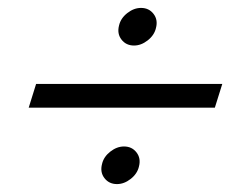

<svg xmlns="http://www.w3.org/2000/svg" viewBox="-20 -542 620 485"><path d="M522.7 -270H52.5L71.2 -330H541.5ZM318.5 -427Q298.5 -427 286.9 -442Q275.2 -457 280.8 -478Q285 -496 301.6 -509Q318.2 -522 336.2 -522Q356.2 -522 367.8 -507Q379.5 -492 373.9 -471Q369.7 -453 353.1 -440Q336.5 -427 318.5 -427ZM275.5 -77Q255.5 -77 243.9 -92Q232.2 -107 237.8 -128Q242 -146 258.6 -159Q275.2 -172 293.2 -172Q313.2 -172 324.8 -157Q336.5 -142 330.9 -121Q326.7 -103 310.1 -90Q293.5 -77 275.5 -77Z"/></svg>

Font: Kulim Park Light
Style: Italic
Weight: 300
Italic angle: -8°
Designer: Noponies / Dale Sattler
Foundry: Noponies
Version: Version 1.000; ttfautohint (v1.8.3)